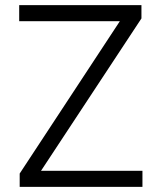

<svg xmlns="http://www.w3.org/2000/svg" viewBox="-20 -727 627 747"><path d="M56.6 -51.8 446.3 -644.5H54.7V-707H530.3V-655.3L139.6 -62.5H534.2V0H56.6Z"/></svg>

Font: Pretendard JP Light
Style: Regular
Weight: 300
Designer: Base glyphs from Inter by Rasmus Andersson; Hangeul glyphs from Noto Sans CJK(Source Han Sans) by Jang Soo-young and Kan
Foundry: Kil Hyung-jin
Version: Version 1.309